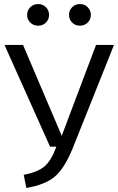

<svg xmlns="http://www.w3.org/2000/svg" viewBox="-20 -908 578 940"><path d="M167 -888.2Q189.5 -888.2 204.8 -872.8Q220.2 -857.4 220.2 -835Q220.2 -812.5 204.8 -797.4Q189.5 -782.2 167 -782.2Q144 -782.2 128.4 -797.4Q112.8 -812.5 112.8 -835Q112.8 -857.4 128.4 -872.8Q144 -888.2 167 -888.2ZM371.1 -888.2Q394 -888.2 409.4 -872.8Q424.8 -857.4 424.8 -835Q424.8 -812.5 409.4 -797.4Q394 -782.2 371.1 -782.2Q348.6 -782.2 333.3 -797.4Q317.9 -812.5 317.9 -835Q317.9 -857.4 333.3 -872.8Q348.6 -888.2 371.1 -888.2ZM538.1 -688 337.9 -187Q297.4 -85.9 249.8 -44.7Q202.1 -3.4 108.9 12.2L96.2 -51.8Q165 -65.4 198.2 -93.8Q231.4 -122.1 255.9 -189.9H225.1L2 -688H92.8L282.2 -243.2L450.2 -688Z"/></svg>

Font: Fira Sans Book
Style: Regular
Weight: 350
Designer: Carrois Corporate & Edenspiekermann AG
Foundry: Carrois Corporate GbR & Edenspiekermann AG
Version: Version 4.203;PS 004.203;hotconv 1.0.88;makeotf.lib2.5.64775